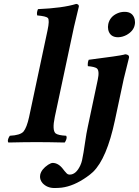

<svg xmlns="http://www.w3.org/2000/svg" viewBox="-20 -718 702 970"><path d="M127 -127 220.2 -564.9Q231.4 -616.7 221.7 -627.4Q212.4 -636.2 168 -640.1Q164.1 -654.3 171.9 -671.9Q296.9 -677.2 365.2 -698.2Q379.4 -696.3 378.4 -685.1Q377.9 -683.1 354 -583L256.8 -127Q242.7 -59.6 261.2 -43.9Q274.4 -34.2 314 -32.2Q320.8 -23.9 311 -4.4Q308.6 0 306.6 2Q220.7 0 165 0Q106.4 0 22.5 2Q15.6 -6.3 25.4 -25.4Q27.8 -29.8 29.8 -32.2Q82 -34.7 98.6 -53.2Q115.2 -73.2 127 -127ZM473.6 -314Q483.9 -361.3 468.8 -373Q457 -380.9 423.8 -383.8Q421.9 -401.9 428.2 -416Q585 -436 606.4 -441.9Q610.4 -442.9 612.3 -443.8Q633.8 -442.4 631.8 -426.8Q631.3 -425.3 605.5 -320.8L560.5 -109.9Q519.5 83 450.2 150.4Q435.5 164.1 418.5 175.8Q353 222.2 291.5 230Q273.4 231.9 254.9 231.9Q217.8 231.9 194.8 207Q178.7 188 183.1 165Q189 137.2 223.1 114.3Q237.3 105.5 245.6 105Q275.4 105 299.3 137.2Q305.2 144.5 306.2 146Q318.4 161.6 325.2 163.1Q329.1 163.6 332 164.1Q363.8 164.1 385.3 118.7Q391.6 105 394.5 91.8Q401.9 57.6 409.7 2Q417 -48.8 423.3 -76.2ZM526.9 -596.2Q535.2 -634.3 573.7 -650.9Q590.3 -658.2 609.9 -658.2Q651.4 -658.2 660.6 -619.6Q663.6 -605.5 660.6 -591.8Q654.3 -561 619.6 -541.5Q598.6 -530.3 576.7 -529.8Q536.1 -529.8 526.9 -566.9Q523.9 -581.5 526.9 -596.2Z"/></svg>

Font: Linux Libertine Slanted O
Style: Bold Slanted
Weight: 700
Designer: Philipp H. Poll
Foundry: Philipp H. Poll
Version: Version 5.0.0